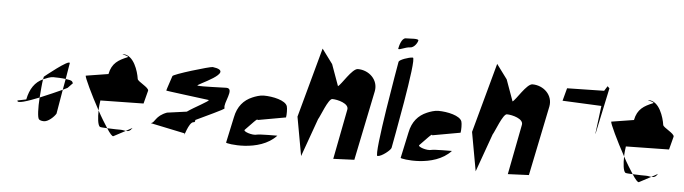

<svg xmlns="http://www.w3.org/2000/svg" viewBox="-45 -884 3794 1065"><g transform="rotate(5 1852.0 -351.0)"><path d="M61 -170C57 -151 117 -171 182 -197C185 -236 188 -275 192 -299C148 -279 121 -240 109 -180ZM192 -299C193 -299 193 -300 194 -300C208 -306 231 -316 247 -316C265 -316 295 -315 317 -312L332 -402C327 -422 195 -314 195 -314ZM182 -197C178 -140 180 -85 189 -76C195 -70 207 -68 217 -68C240 -68 271 -96 283 -116L306 -251C277 -238 229 -216 182 -197ZM317 -312 306 -251C323 -259 332 -264 332 -264L359 -292L353 -302C348 -307 334 -310 317 -312Z M426 -340C424 -331 468 -238 514 -154C514 -174 517 -195 519 -210L759 -214L778 -287C781 -305 717 -332 715 -347C709 -389 682 -477 623 -477C604 -477 664 -468 648 -462C600 -442 563 -422 551 -360ZM514 -154C513 -114 517 -73 529 -64C532 -62 549 -61 570 -60C554 -85 533 -118 514 -154ZM570 -60C588 -32 602 -16 608 -19L674 -54C665 -55 656 -58 644 -58C638 -58 601 -58 570 -60ZM674 -54C688 -53 698 -55 710 -74Z M809 -109 1000 -69C995 -35 1017 -135 1045 -135C1052 -135 1053 -140 1053 -148C1105 -174 1212 -221 1209 -227C1197 -254 1259 -341 1209 -341C1176 -341 1078 -335 1049 -339C1030 -342 1263 -431 1124 -449C1111 -451 903 -389 905 -379C905 -376 877 -299 879 -297C851 -298 1114 -266 1117 -265C1127 -261 1041 -218 1002 -190L893 -175C829 -151 833 -115 809 -109Z M1234 -38C1233 -32 1421 0 1514 -101C1514 -101 1413 -101 1401 -97C1377 -89 1320 -108 1331 -118C1364 -151 1400 -193 1397 -178L1553 -206C1556 -220 1556 -256 1552 -268C1542 -300 1471 -316 1419 -316C1399 -316 1373 -307 1357 -300C1310 -280 1277 -243 1265 -182Z M1616 -216 1655 0 1731 -212C1742 -228 1778 -330 1800 -330C1830 -330 1895 -313 1888 -279L1834 0L1951 -5L2031 -394C2043 -458 1989 -508 1927 -508C1895 -508 1843 -414 1825 -404L1782 -523L1722 -604Z M2140 -641C2138 -629 2180 -653 2204 -653C2228 -653 2245 -683 2247 -695C2249 -707 2201 -701 2177 -701C2153 -701 2142 -653 2140 -641ZM2148 -568C2146 -556 2054 -37 2077 -37C2101 -37 2149 -77 2151 -89C2153 -101 2249 -598 2225 -598C2202 -598 2150 -579 2148 -568Z M2206 -38C2205 -32 2393 0 2486 -101C2486 -101 2385 -101 2373 -97C2349 -89 2292 -108 2303 -118C2336 -151 2372 -193 2369 -178L2525 -206C2528 -220 2528 -256 2524 -268C2514 -300 2443 -316 2391 -316C2371 -316 2345 -307 2329 -300C2282 -280 2249 -243 2237 -182Z M2588 -216 2627 0 2703 -212C2714 -228 2750 -330 2772 -330C2802 -330 2867 -313 2860 -279L2806 0L2923 -5L3003 -394C3015 -458 2961 -508 2899 -508C2867 -508 2815 -414 2797 -404L2754 -523L2694 -604Z M3073 -432 3290 -422 3270 -264 3272 -269 3326 -523 3315 -534 3298 -507 3092 -503Z M3352 -340C3350 -331 3394 -238 3440 -154C3440 -174 3443 -195 3445 -210L3685 -214L3704 -287C3707 -305 3643 -332 3641 -347C3635 -389 3608 -477 3549 -477C3530 -477 3590 -468 3574 -462C3526 -442 3489 -422 3477 -360ZM3440 -154C3439 -114 3443 -73 3455 -64C3458 -62 3475 -61 3496 -60C3480 -85 3459 -118 3440 -154ZM3496 -60C3514 -32 3528 -16 3534 -19L3600 -54C3591 -55 3582 -58 3570 -58C3564 -58 3527 -58 3496 -60ZM3600 -54C3614 -53 3624 -55 3636 -74Z"/></g></svg>

Font: Corrode
Style: Ita
Weight: 400
Designer: Mew Too
Version: Version 0.532